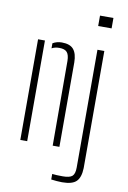

<svg xmlns="http://www.w3.org/2000/svg" viewBox="-106 -862 750 1127"><g transform="rotate(10 269.0 -299.0)"><path d="M62 0V-600H103V0ZM255 0 254 -505Q253.5 -541 240 -556.5Q226.5 -572 194 -572Q181.5 -572 170.2 -569.5Q159 -567 149 -561.5V-591.5Q160.5 -598.5 174 -602.2Q187.5 -606 203 -606Q252 -606 273.2 -580.8Q294.5 -555.5 295 -503V0ZM396 -738V-800H476V-738ZM346 202Q334 202 314 200.5Q294 199 281 197V164Q293 165.5 308.5 166.2Q324 167 344 167Q385.5 167 400.8 153.2Q416 139.5 416 102V-600H457V98Q455.5 153.5 431.2 177.8Q407 202 346 202Z"/></g></svg>

Font: Big Shoulders Stencil Text SC Thin
Style: Regular
Weight: 100
Designer: Patric King
Foundry: XO Type Co
Version: Version 2.001